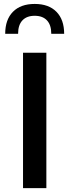

<svg xmlns="http://www.w3.org/2000/svg" viewBox="-20 -969 357 989"><path d="M6.8 -794.9Q6.8 -867.7 46.6 -908.2Q86.4 -948.7 158.7 -948.7Q231 -948.7 270.8 -908.2Q310.5 -867.7 310.5 -794.9H244.1Q244.1 -840.3 221.9 -864Q199.7 -887.7 158.7 -887.7Q117.7 -887.7 95.5 -864Q73.2 -840.3 73.2 -794.9ZM218.8 0H98.6V-697.3H218.8Z"/></svg>

Font: Estedad-FD SemiBold
Style: Regular
Weight: 600
Designer: Amin Abedi
Version: Version 7.3